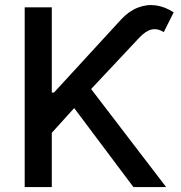

<svg xmlns="http://www.w3.org/2000/svg" viewBox="-20 -757 731 777"><path d="M79.9 0V-727.3H189.6V-382.5H198.5L470.5 -678.6Q501.4 -712 538 -726.2Q574.6 -740.4 611.3 -735.1Q648.1 -729.8 682.9 -707L642.8 -627.1Q617.5 -642.8 593.8 -637.6Q570 -632.5 544 -604.8L348.7 -396.7L652.3 0H519.9L280.2 -319.6L189.6 -219.5V0Z"/></svg>

Font: TID UI Medium
Style: Regular
Weight: 500
Designer: The TID Project Authors
Foundry: Bakken & Bæck
Version: Version 1.001;hotconv 1.0.109;makeotfexe 2.5.65596